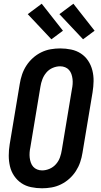

<svg xmlns="http://www.w3.org/2000/svg" viewBox="-20 -1003 540 1031"><path d="M206 8Q176 8 147 2Q118 -4 95 -19.5Q72 -35 56 -58.5Q40 -82 33.5 -110Q27 -138 27 -167.5Q27 -197 32 -228L86 -552Q90 -578 98.5 -603Q107 -628 121.5 -650.5Q136 -673 156.5 -691.5Q177 -710 201.5 -722Q226 -734 252 -738.5Q278 -743 303 -743Q333 -743 362 -737Q391 -731 414.5 -715.5Q438 -700 453.5 -676.5Q469 -653 476 -625Q483 -597 482.5 -567.5Q482 -538 477 -507L423 -183Q419 -157 410.5 -132Q402 -107 387.5 -84.5Q373 -62 352.5 -43.5Q332 -25 307.5 -13Q283 -1 257 3.5Q231 8 206 8ZM206 -88Q226 -88 246 -96.5Q266 -105 280.5 -121.5Q295 -138 302 -158Q309 -178 312 -198L366 -523Q369 -537 370 -551Q371 -565 369.5 -578.5Q368 -592 363.5 -605Q359 -618 350.5 -627.5Q342 -637 329.5 -642Q317 -647 303 -647Q283 -647 263 -638.5Q243 -630 229 -613.5Q215 -597 207.5 -577Q200 -557 197 -537L143 -212Q140 -198 139 -184Q138 -170 139.5 -156.5Q141 -143 145.5 -130Q150 -117 158.5 -107.5Q167 -98 179.5 -93Q192 -88 206 -88ZM426 -792 299 -927 374 -983 488 -838ZM256 -792 129 -927 204 -983 318 -838Z"/></svg>

Font: Iosevka
Style: Bold Italic
Weight: 700
Italic angle: -9°
Monospace: yes
Designer: Belleve Invis
Foundry: Belleve Invis
Version: Version 32.5.0; ttfautohint (v1.8.4)